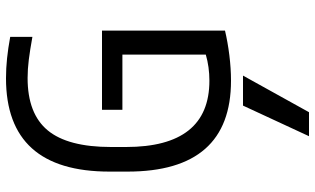

<svg xmlns="http://www.w3.org/2000/svg" viewBox="-225 -555 1050 640"><g transform="rotate(-90 300.0 -235.0)"><path d="M351 10Q48 10 48 -335V-395Q48 -740 359 -740Q392 -740 425.5 -736.5Q459 -733 497 -726V-652Q453 -660 421 -664Q389 -668 360 -668Q241 -668 185.5 -601Q130 -534 130 -390V-340Q130 -62 351 -62Q397 -62 438 -74V-352H254V-420H518V-10Q480 -1 436 4.5Q392 10 351 10ZM246 270 368 50H268L166 270Z"/></g></svg>

Font: M PLUS Code Latin 60
Style: Regular
Weight: 400
Width: 7
Monospace: yes
Designer: Coji Morishita
Foundry: UNDERFOREST DESIGN
Version: Version 1.005; ttfautohint (v1.8.3)